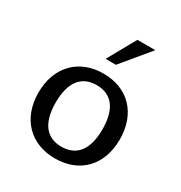

<svg xmlns="http://www.w3.org/2000/svg" viewBox="-180 -890 974 1032"><g transform="rotate(30 307.5 -374.0)"><path d="M55 -250C55 -91 155 13 308 13C462 13 560 -90 560 -250C560 -409 462 -513 308 -513C155 -513 55 -409 55 -250ZM162 -250C162 -377 214 -441 307 -441C400 -441 452 -377 452 -250C452 -123 400 -59 307 -59C214 -59 162 -123 162 -250ZM485 -761H374L277 -587H341Z"/></g></svg>

Font: Perun Medium
Style: Regular
Weight: 500
Foundry: Copyright (c) Stefan Peev, Context Ltd, 2016
Version: Version 1.089